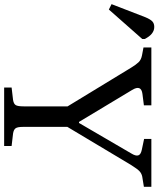

<svg xmlns="http://www.w3.org/2000/svg" viewBox="-137 -825 764 926"><g transform="rotate(90 245.0 -362.0)"><path d="M204 0V-36L264 -43Q283 -46 289 -56Q295 -66 295 -94V-306L108 -613Q94 -636 82 -648.5Q70 -661 48 -665L11 -672V-710H290V-674L235 -667Q189 -661 216 -617L370 -361H375L522 -613Q535 -634 531.5 -646.5Q528 -659 504 -664L452 -675V-710H683V-674L634 -666Q619 -663 608 -653Q597 -643 577 -611L394 -305V-90Q394 -65 400.5 -55.5Q407 -46 426 -43L486 -36V0ZM-172 -505 -198 -518 -135 -681Q-125 -705 -115 -714.5Q-105 -724 -88 -724Q-53 -724 -30 -678V-666Z"/></g></svg>

Font: Literata 36pt
Style: Regular
Weight: 400
Designer: Latin by Veronika Burian and Jose Scaglione. Greek by Irene Vlachou. Cyrillic by Vera Evstafieva.
Foundry: TypeTogether
Version: Version 3.002